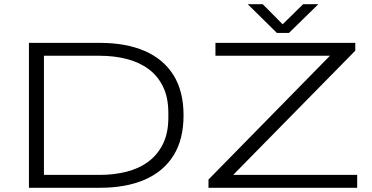

<svg xmlns="http://www.w3.org/2000/svg" viewBox="-20 -889 1763 909"><path d="M117 0V-686H453Q577 -686 665.5 -647.5Q754 -609 801.5 -533Q849 -457 849 -343Q849 -229 801.5 -153Q754 -77 665.5 -38.5Q577 0 453 0ZM188 -61H452Q520 -61 579 -76Q638 -91 682 -123.5Q726 -156 751.5 -207.5Q777 -259 777 -332V-354Q777 -428 751.5 -479.5Q726 -531 682 -563Q638 -595 579 -610Q520 -625 452 -625H188ZM967 0V-39L1542 -625H1000V-686H1662V-649L1084 -61H1671V0ZM1153 -869H1224L1333 -759H1303L1415 -869H1487L1348 -733H1291Z"/></svg>

Font: Archivo Expanded ExtraLight
Style: Regular
Weight: 250
Width: 7
Designer: Hector Gatti
Foundry: Omnibus-Type
Version: Version 2.001